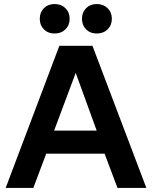

<svg xmlns="http://www.w3.org/2000/svg" viewBox="-20 -931 753 951"><path d="M562 0 498 -170H209L145 0H8L274 -704H438L705 0ZM248 -284H459L355 -570ZM250 -911Q283 -911 304 -890.5Q325 -870 325 -838Q325 -806 304 -785.5Q283 -765 250 -765Q218 -765 197.5 -785.5Q177 -806 177 -838Q177 -870 197.5 -890.5Q218 -911 250 -911ZM459 -911Q492 -911 513 -890.5Q534 -870 534 -838Q534 -806 513 -785.5Q492 -765 459 -765Q427 -765 406.5 -785.5Q386 -806 386 -838Q386 -870 406.5 -890.5Q427 -911 459 -911Z"/></svg>

Font: Prodigy Sans SemiBold
Style: Regular
Weight: 600
Designer: Wei Huang
Foundry: Wei Huang
Version: Version 1.003; ttfautohint (v1.8.3)